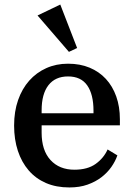

<svg xmlns="http://www.w3.org/2000/svg" viewBox="-20 -812 587 844"><path d="M285 12Q227 12 182 -7.5Q137 -27 106 -63Q75 -99 58.5 -149Q42 -199 42 -260Q42 -322 59.5 -372Q77 -422 108.5 -457.5Q140 -493 183.5 -512.5Q227 -532 279 -532Q332 -532 374 -514.5Q416 -497 445.5 -465Q475 -433 491 -388Q507 -343 507 -288V-261H163V-229Q163 -151 202 -108.5Q241 -66 307 -66Q365 -66 400.5 -91.5Q436 -117 453 -155L496 -129Q487 -103 469.5 -78Q452 -53 426 -33Q400 -13 365 -0.5Q330 12 285 12ZM163 -314H391V-325Q391 -397 363.5 -436.5Q336 -476 279 -476Q223 -476 193 -437.5Q163 -399 163 -327ZM145 -744 245 -792 319 -601 283 -584Z"/></svg>

Font: IBM Plex Serif Medm
Style: Regular
Weight: 500
Designer: Mike Abbink, Paul van der Laan, Pieter van Rosmalen
Foundry: Bold Monday
Version: Version 3.001